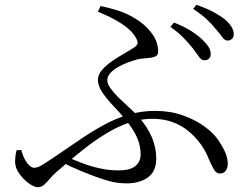

<svg xmlns="http://www.w3.org/2000/svg" viewBox="-20 -768 1040 800"><path d="M830 -517Q819 -517 809.5 -531Q800 -545 784 -566Q769 -585 746.5 -608.5Q724 -632 690 -656L705 -674Q746 -658 774.5 -640Q803 -622 822 -604Q840 -587 849 -572.5Q858 -558 858 -542Q858 -530 850 -523Q842 -516 830 -517ZM508 -4Q489 -4 469.5 -6.5Q450 -9 429.5 -15Q409 -21 386 -29Q353 -41 314 -57Q275 -73 231 -96L248 -118Q282 -104 319.5 -89.5Q357 -75 396 -66.5Q435 -58 473 -58Q522 -58 544 -76Q566 -94 566 -126Q566 -158 552.5 -191.5Q539 -225 505 -267Q483 -295 455.5 -323.5Q428 -352 408 -380.5Q388 -409 388 -435Q388 -457 405.5 -477Q423 -497 448 -514Q473 -531 497.5 -545Q522 -559 537 -569Q551 -578 553 -586.5Q555 -595 547 -609Q530 -641 487 -669Q444 -697 388 -719L399 -743Q437 -735 471.5 -724Q506 -713 538 -694Q581 -670 610 -632.5Q639 -595 639 -553Q639 -541 631.5 -535.5Q624 -530 611.5 -528Q599 -526 584 -525Q569 -524 554 -521Q539 -517 517.5 -509.5Q496 -502 475 -490.5Q454 -479 440.5 -464.5Q427 -450 427 -434Q427 -419 440.5 -400Q454 -381 474.5 -361Q495 -341 516.5 -321.5Q538 -302 554 -285Q595 -239 613 -195.5Q631 -152 631 -107Q631 -54 596.5 -29Q562 -4 508 -4ZM137 12Q122 12 99.5 -4.5Q77 -21 60 -45Q43 -69 43 -93Q43 -107 44.5 -118.5Q46 -130 49 -142L69 -143Q76 -113 91.5 -91Q107 -69 123 -69Q131 -69 140 -72.5Q149 -76 164.5 -86Q180 -96 207 -114Q260 -150 310.5 -184.5Q361 -219 411 -246.5Q461 -274 514.5 -290Q568 -306 626 -306Q689 -306 741.5 -287.5Q794 -269 833.5 -240Q873 -211 893 -179Q912 -150 920.5 -128Q929 -106 929 -85Q929 -69 921 -57Q913 -45 896 -45Q881 -45 871 -62.5Q861 -80 851 -103Q838 -137 816.5 -167Q795 -197 765.5 -221.5Q736 -246 698.5 -259.5Q661 -273 616 -273Q566 -273 518.5 -257Q471 -241 423 -212Q375 -183 324 -142.5Q273 -102 217 -53Q199 -37 186.5 -22Q174 -7 163 2.5Q152 12 137 12ZM928 -599Q916 -599 906 -613.5Q896 -628 879 -647Q863 -667 842 -687Q821 -707 785 -731L798 -748Q839 -734 868 -718.5Q897 -703 916 -688Q954 -656 954 -625Q954 -612 946 -605.5Q938 -599 928 -599Z"/></svg>

Font: Noto Serif SC ExtraLight
Style: Regular
Weight: 400
Version: Version 2.002-H1;hotconv 1.1.0;makeotfexe 2.6.0